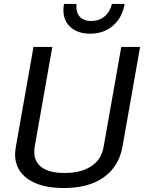

<svg xmlns="http://www.w3.org/2000/svg" viewBox="-20 -937 727 969"><path d="M56 -159Q56 -170 60 -196L149 -700H244L155 -196Q153 -187 153 -170Q153 -119 192 -91.5Q231 -64 305 -64Q389 -64 440.5 -98Q492 -132 503 -196L592 -700H687L598 -196Q580 -97 504 -42.5Q428 12 302 12Q186 12 121 -33.5Q56 -79 56 -159ZM300 -887Q300 -902 303 -917H366Q362 -877 381.5 -854Q401 -831 440 -831Q480 -831 507.5 -854Q535 -877 545 -917H609Q597 -848 550.5 -807.5Q504 -767 435 -767Q373 -767 336.5 -799.5Q300 -832 300 -887Z"/></svg>

Font: KoHo Medium
Style: Italic
Weight: 500
Italic angle: -10°
Designer: Cadson Demak & Katatrad Team
Foundry: Cadson Demak Co.,Ltd.
Version: Version 1.000